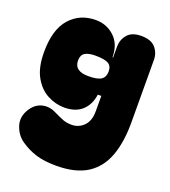

<svg xmlns="http://www.w3.org/2000/svg" viewBox="-134 -621 821 926"><g transform="rotate(20 277.0 -158.5)"><path d="M260 206Q199 206 156.5 193Q114 180 75 153Q41 129 27 86Q13 43 41 -1Q59 -28 81.5 -38Q104 -48 125.5 -46.5Q147 -45 163 -37Q198 -20 217.5 -12.5Q237 -5 262 -5Q299 -5 324.5 -31Q350 -57 350 -104V-185H332Q325 -132 291.5 -101.5Q258 -71 200 -71Q156 -71 114 -93Q72 -115 45 -163Q18 -211 18 -290Q18 -406 69 -463Q120 -520 201 -520Q257 -520 297 -482.5Q337 -445 337 -378L340 -379V-435Q340 -470 362.5 -496.5Q385 -523 433 -523Q484 -523 506.5 -496.5Q529 -470 529 -435L530 -120Q531 -16 504.5 57Q478 130 418.5 168Q359 206 260 206ZM186 -307Q186 -253 258 -253Q305 -253 324 -266Q343 -279 343 -307Q343 -336 323.5 -347Q304 -358 257 -358Q223 -358 204.5 -347Q186 -336 186 -307Z"/></g></svg>

Font: Bagel Fat One
Style: Regular
Weight: 400
Designer: Kyung-won Kim
Foundry: JAMO
Version: Version 1.000; ttfautohint (v1.8.4.7-5d5b);gftools[0.9.28]